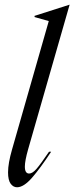

<svg xmlns="http://www.w3.org/2000/svg" viewBox="-20 -779 314 811"><path d="M186 -690 126 -707V-712L273 -759H274L99 -149Q85 -100 85 -75Q85 -46 103 -46Q117 -46 134 -65.5Q151 -85 187 -138H196Q150 -68 115 -28Q80 12 52 12Q36 12 25 -3Q14 -18 14 -51Q14 -89 31 -148Z"/></svg>

Font: Nyght Serif Light Italic
Style: Regular
Weight: 300
Italic angle: -16°
Designer: Maksym Kobuzan
Version: Version 0.410